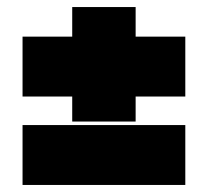

<svg xmlns="http://www.w3.org/2000/svg" viewBox="-20 -525 590 545"><path d="M185 -251H44V-421H185V-505H365V-421H506V-251H365V-180H185ZM44 -170H506V0H44Z"/></svg>

Font: Cairo Black
Style: Regular
Weight: 900
Designer: Mohamed Gaber, Accademia di Belle Arti di Urbino and others
Foundry: Kief Type Foundry, Accademia di Belle Arti di Urbino and others
Version: Version 3.011